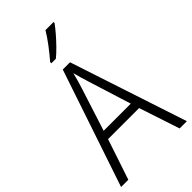

<svg xmlns="http://www.w3.org/2000/svg" viewBox="-284 -1026 1106 1106"><g transform="rotate(-45 268.5 -473.5)"><path d="M477 0 395 -248H142L59 0H0L241 -716H300L536 0ZM297 -562Q291 -581 283 -608Q275 -635 269 -658Q263 -633 256 -608Q249 -583 242 -562L158 -300H379ZM397 -939Q382 -918 358 -890Q334 -862 307 -834.5Q280 -807 257 -788H220V-798Q249 -831 280 -872Q311 -913 331 -947H397Z"/></g></svg>

Font: Noto Sans Lao SemiCondensed Light
Style: Regular
Weight: 300
Width: 4
Designer: Monotype Design Team
Foundry: Monotype Imaging Inc.
Version: Version 2.003; ttfautohint (v1.8.4.7-5d5b)